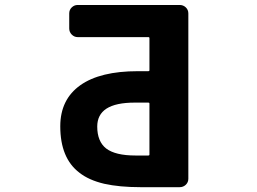

<svg xmlns="http://www.w3.org/2000/svg" viewBox="-20 -776 1040 776"><path d="M547.9 -19.5Q462.9 -19.5 401.4 -33.2Q338.9 -47.9 300.8 -78.1Q223.6 -136.7 223.6 -265.6Q223.6 -374 304.7 -431.6Q384.8 -488.3 537.1 -488.3H579.1Q584 -488.3 584 -492.2V-622.1Q584 -626 579.1 -626H293.9Q280.3 -626 270 -636.2Q259.8 -646.5 259.8 -661.1V-721.7Q259.8 -736.3 270 -746.1Q280.3 -755.9 293.9 -755.9H706.1Q720.7 -755.9 731 -746.1Q741.2 -736.3 741.2 -721.7V-53.7Q741.2 -39.1 731 -29.3Q720.7 -19.5 706.1 -19.5ZM524.4 -361.3Q448.2 -361.3 410.2 -336.9Q373 -312.5 373 -264.6Q373 -204.1 409.2 -175.8Q446.3 -147.5 527.3 -147.5H579.1Q584 -147.5 584 -151.4V-357.4Q584 -361.3 579.1 -361.3Z"/></svg>

Font: Rounded-L Mgen+ 1mn bold
Style: Bold
Weight: 700
Designer: [Source Han Sans]
Ryoko NISHIZUKA  (kana & ideographs); Paul D. Hunt (Latin, Greek & Cyrillic); Wenlong ZHANG  (bopomofo
Version: Version 1.059.20150602